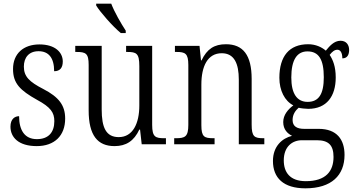

<svg xmlns="http://www.w3.org/2000/svg" viewBox="-20 -786 1934 1046"><path d="M180 10C277 10 335 -47 335 -140C335 -212 301 -257 216 -301C140 -340 110 -369 110 -423C110 -472 137 -507 190 -507C245 -507 275 -471 275 -398C307 -398 322 -417 322 -451C322 -501 280 -544 195 -544C108 -544 51 -494 51 -410C51 -332 89 -294 182 -242C256 -202 276 -173 276 -126C276 -65 244 -28 181 -28C114 -28 84 -77 84 -153C61 -153 37 -138 37 -96C37 -38 81 10 180 10Z M638 -606H665V-619C640 -657 603 -721 586 -766H504V-756C525 -721 594 -642 638 -606ZM604 10C667 10 710 -18 739 -80H743L752 0H884V-33H876C827 -33 809 -39 809 -106V-536H667V-503H672C723 -503 739 -496 739 -426V-211C739 -114 704 -39 627 -39C557 -39 534 -92 534 -190V-536H390V-503H396C448 -503 463 -495 463 -432V-185C463 -48 512 10 604 10Z M929 0H1149V-33H1143C1093 -33 1077 -40 1077 -104V-325C1077 -425 1111 -496 1188 -496C1256 -496 1281 -440 1281 -352V0H1420V-33H1415C1366 -33 1351 -41 1351 -107V-356C1351 -486 1304 -545 1211 -545C1148 -545 1108 -520 1078 -457H1075L1067 -536H933V-503H941C989 -503 1006 -495 1006 -432V-106C1006 -41 988 -33 938 -33H929Z M1644 240C1786 240 1857 169 1857 58C1857 -25 1816 -84 1716 -84H1637C1599 -84 1574 -97 1574 -132C1574 -164 1591 -185 1607 -199C1618 -196 1645 -193 1659 -193C1760 -193 1809 -262 1809 -364C1809 -423 1794 -460 1776 -487C1790 -505 1803 -515 1818 -515C1835 -515 1845 -498 1845 -468C1872 -468 1882 -488 1882 -514C1882 -541 1867 -564 1835 -564C1799 -564 1774 -533 1755 -510C1733 -529 1700 -545 1659 -545C1556 -545 1502 -480 1502 -362C1502 -293 1531 -236 1578 -212C1549 -190 1523 -160 1523 -121C1523 -80 1547 -58 1571 -46C1518 -33 1467 10 1467 91C1467 183 1524 240 1644 240ZM1656 -231C1597 -231 1567 -277 1567 -364C1567 -460 1598 -506 1655 -506C1716 -506 1744 -463 1744 -365C1744 -274 1717 -231 1656 -231ZM1646 201C1559 201 1526 152 1526 88C1526 12 1573 -22 1625 -22H1706C1770 -22 1797 5 1797 69C1797 147 1755 201 1646 201Z"/></svg>

Font: Noto Serif Armenian Condensed Light
Style: Regular
Weight: 300
Width: 3
Designer: Monotype Design Team
Foundry: Monotype Imaging Inc.
Version: Version 2.008